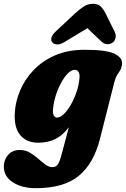

<svg xmlns="http://www.w3.org/2000/svg" viewBox="-65 -735 659 1005"><path d="M458.5 -9Q425.5 121.5 347 185.8Q268.5 250 123 250Q49.5 250 2.2 219.2Q-45 188.5 -45 137.5Q-45 101.5 -22.5 75.8Q0 50 38.5 50Q67.5 50 90.8 63.5Q114 77 134 94.8Q154 112.5 172.5 126.2Q191 140 210.5 140Q228.5 140 238.5 124.5Q248.5 109 259 67.5L295.5 -69Q263.5 -26.5 224.5 -7.2Q185.5 12 134.5 12Q74 12 40.2 -28.5Q6.5 -69 13 -152Q17 -206 40.8 -262.5Q64.5 -319 109.8 -367Q155 -415 222.2 -444.8Q289.5 -474.5 380 -474.5Q494 -474.5 537.2 -452.2Q580.5 -430 573 -393Q570 -375.5 563 -365.2Q556 -355 548.2 -342.8Q540.5 -330.5 534 -307ZM213.5 -172Q209.5 -143 216.2 -131.2Q223 -119.5 233.5 -119.5Q250 -119.5 269 -137.8Q288 -156 305.5 -186.2Q323 -216.5 335.5 -253Q348 -289.5 351 -326.5Q353 -346.5 346.5 -358Q340 -369.5 327 -369.5Q309 -369.5 290.5 -351Q272 -332.5 255.8 -303Q239.5 -273.5 228.2 -239Q217 -204.5 213.5 -172ZM272.5 -515Q251 -501.5 233.5 -502.5Q216 -503.5 208.5 -513.5Q200.5 -524 204.5 -538.5Q208.5 -553 228 -571.5L328 -665Q353 -688 374.2 -701.5Q395.5 -715 421 -715Q447.5 -715 461.5 -701.8Q475.5 -688.5 487.5 -665L535 -569Q543.5 -552 539.8 -536.5Q536 -521 526.5 -513.5Q513 -503.5 497 -503.5Q481 -503.5 466.5 -517L392.5 -587.5Z"/></svg>

Font: Fraunces 72pt S100 Black
Style: Italic
Weight: 900
Italic angle: -16°
Version: Version 1.000; ttfautohint (v1.8.3)